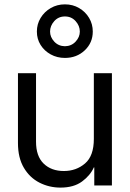

<svg xmlns="http://www.w3.org/2000/svg" viewBox="-20 -852 597 882"><path d="M411.1 -213.9V-515.6H494.1V0H413.1V-83H411.1Q394.5 -45.9 356.7 -18.1Q318.8 9.8 257.8 9.8Q206.1 9.8 161.4 -12.9Q116.7 -35.6 89.6 -81.3Q62.5 -127 62.5 -195.3V-515.6H145.5V-201.2Q145.5 -134.3 180.7 -100.3Q215.8 -66.4 273.4 -66.4Q330.1 -66.4 370.6 -101.1Q411.1 -135.7 411.1 -213.9ZM278.3 -585.9Q242.2 -585.9 212.9 -602.1Q183.6 -618.2 166.5 -645.5Q149.4 -672.9 149.4 -707Q149.4 -741.2 166.5 -769.5Q183.6 -797.9 212.9 -814.9Q242.2 -832 278.3 -832Q314.5 -832 343.5 -814.9Q372.6 -797.9 389.4 -769.5Q406.2 -741.2 406.2 -707Q406.2 -655.8 369.4 -620.8Q332.5 -585.9 278.3 -585.9ZM278.3 -639.6Q308.1 -640.1 327.4 -660.9Q346.7 -681.6 346.7 -707Q346.7 -733.4 327.4 -754.9Q308.1 -776.4 278.3 -776.4Q248.5 -776.4 229.2 -754.9Q210 -733.4 210 -707Q210 -681.6 229.2 -660.9Q248.5 -640.1 278.3 -639.6Z"/></svg>

Font: Inter Display
Style: Regular
Weight: 400
Designer: Rasmus Andersson
Foundry: rsms
Version: Version 4.000;git-37864ae